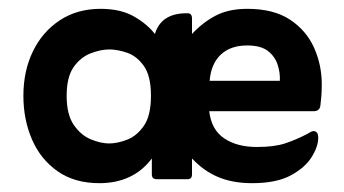

<svg xmlns="http://www.w3.org/2000/svg" viewBox="-20 -406 779 435"><path d="M415 -47V-11Q415 0 405 0H335Q324 0 324 -11V-47Q282 9 205 9Q149 9 110.5 -18Q72 -45 52.5 -90Q33 -135 33 -189Q33 -245 54.5 -289.5Q76 -334 115.5 -360Q155 -386 208 -386Q253 -386 283 -369Q313 -352 331 -329Q345 -376 403 -376H405Q415 -376 415 -364V-329Q439 -355 468.5 -370.5Q498 -386 540 -386Q600 -386 637 -361.5Q674 -337 691.5 -298Q709 -259 709 -215Q709 -199 708 -187.5Q707 -176 706 -168Q705 -154 690 -154H454Q459 -112 488 -92.5Q517 -73 562 -73Q601 -73 625.5 -81Q650 -89 675 -102Q679 -104 683 -106.5Q687 -109 690 -109Q701 -109 701 -94Q701 -74 686 -50Q671 -26 638.5 -8.5Q606 9 551 9Q507 9 474 -5Q441 -19 415 -47ZM455 -223H614Q615 -241 609 -259.5Q603 -278 587 -290.5Q571 -303 540 -303Q502 -303 480 -282Q458 -261 455 -223ZM227 -81Q246 -81 268 -89.5Q290 -98 306 -121Q322 -144 322 -189Q322 -234 306 -256.5Q290 -279 268 -286.5Q246 -294 228 -294Q208 -294 185 -285Q162 -276 146.5 -253.5Q131 -231 131 -189Q131 -146 147.5 -122.5Q164 -99 186.5 -90Q209 -81 227 -81Z"/></svg>

Font: Zain
Style: Bold
Weight: 700
Designer: Zain,Boutros
Foundry: Mobile Telecommunications Company (Zain), 2024
Version: Version 1.50; ttfautohint (v1.8.4)